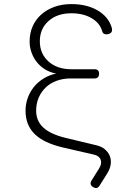

<svg xmlns="http://www.w3.org/2000/svg" viewBox="-20 -760 640 940"><path d="M480 -608Q469 -647 428.5 -671Q388 -695 329 -695Q260 -695 217.5 -657Q175 -619 175 -558Q175 -497 217.5 -459Q260 -421 329 -421H443Q454 -421 459.5 -415.5Q465 -410 465 -399Q465 -388 459.5 -382Q454 -376 443 -376H326Q289 -376 257.5 -364.5Q226 -353 204 -332Q182 -311 169.5 -282Q157 -253 157 -218Q157 -168 192 -135.5Q227 -103 301 -85L451 -49Q477 -43 493.5 -29Q510 -15 517.5 3.5Q525 22 522 44.5Q519 67 505 89L468 148Q462 158 454 160Q446 162 436 156Q426 150 424 142Q422 134 428 124L465 65Q480 41 473 22Q466 3 440 -3L288 -38Q194 -60 149.5 -104Q105 -148 105 -218Q105 -251 116 -281Q127 -311 146.5 -335Q166 -359 194 -376Q222 -393 255 -400Q226 -405 202 -419.5Q178 -434 161 -455Q144 -476 134.5 -502.5Q125 -529 125 -557Q125 -598 140 -631.5Q155 -665 182 -689Q209 -713 246.5 -726.5Q284 -740 329 -740Q405 -740 458 -709Q511 -678 527 -625Q529 -618 528.5 -611.5Q528 -605 524.5 -601Q521 -597 515 -594.5Q509 -592 500 -592Q492 -592 487 -596Q482 -600 480 -608Z"/></svg>

Font: Maple Mono Thin
Style: Regular
Weight: 250
Monospace: yes
Designer: subframe7536
Version: Version 7.000